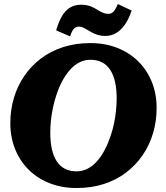

<svg xmlns="http://www.w3.org/2000/svg" viewBox="-20 -937 837 967"><path d="M366 10Q291.6 10 230.3 -14.1Q169 -38.2 124.8 -81.8Q80.6 -125.4 56.3 -185.5Q32 -245.6 32 -316.6Q32 -383 49.8 -443.2Q67.6 -503.4 102 -553.9Q136.4 -604.4 185.3 -641.7Q234.2 -679 297.2 -699.5Q360.2 -720 434.8 -720Q509.2 -720 570.5 -695.9Q631.8 -671.8 676 -628.2Q720.2 -584.6 744.5 -524.8Q768.8 -465 768.8 -393.4Q768.8 -327 751 -266.8Q733.2 -206.6 698.8 -156.1Q664.4 -105.6 615.5 -68.3Q566.6 -31 503.9 -10.5Q441.2 10 366 10ZM435.8 -636Q405 -636 378.8 -622.2Q352.6 -608.4 330.9 -583.5Q309.2 -558.6 292.3 -526.2Q275.4 -493.8 263.2 -456Q253.6 -426.8 246.9 -395.4Q240.2 -364 236.7 -331.9Q233.2 -299.8 233.2 -268.6Q233.2 -221.8 241.3 -185.8Q249.4 -149.8 265.8 -124.7Q282.2 -99.6 307.2 -86.8Q332.2 -74 365 -74Q395.8 -74 422 -87.8Q448.2 -101.6 469.9 -126.5Q491.6 -151.4 508.5 -184.1Q525.4 -216.8 537.6 -254Q547.8 -283.6 554.2 -314.8Q560.6 -346 564.1 -378.1Q567.6 -410.2 567.6 -441.4Q567.6 -488.2 559.5 -524.2Q551.4 -560.2 535 -585.3Q518.6 -610.4 493.6 -623.2Q468.6 -636 435.8 -636ZM509.4 -756Q489.4 -756 473.1 -760.9Q456.8 -765.8 444 -772.9Q431.2 -780 419.9 -786.6Q408.6 -793.2 398.6 -798.1Q388.6 -803 378.2 -803Q361.2 -803 350.9 -790.9Q340.6 -778.8 333.2 -753.8L262.8 -784Q275.2 -826.4 291.7 -855.2Q308.2 -884 332.3 -898.6Q356.4 -913.2 390.2 -913.2Q410.4 -913.2 425.9 -908.6Q441.4 -904 454.2 -897.1Q467 -890.2 478 -883.3Q489 -876.4 500.6 -871.8Q512.2 -867.2 525.2 -867.2Q536.8 -867.2 545 -872.8Q553.2 -878.4 560 -889.4Q566.8 -900.4 573.2 -916.6L643 -884Q629 -841.4 609 -812.9Q589 -784.4 564.4 -770.2Q539.8 -756 509.4 -756Z"/></svg>

Font: Roboto Serif 20pt
Style: Italic
Weight: 400
Italic angle: -10°
Designer: Greg Gazdowicz
Foundry: Commercial Type
Version: Version 1.008